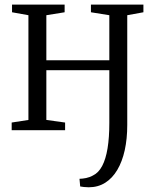

<svg xmlns="http://www.w3.org/2000/svg" viewBox="-20 -552 656 814"><path d="M356 242Q346 242 335.5 240.8Q325 239.5 320 238.5L317 206Q329 206 345 202.8Q361 199.5 374 192Q398 180.5 413.2 151.5Q428.5 122.5 436 76.8Q443.5 31 443.5 -31V-254.5H176.5V-43.5L256 -32.5V0H29.5V-32.5L100.5 -43.5V-487.5L31 -500V-532.5H254V-500L176.5 -487.5V-296.5H443.5V-487.5L365.5 -500V-532.5H588V-500L519.5 -487.5V-22Q519.5 36.5 508.8 85Q498 133.5 477.2 168.5Q456.5 203.5 426 222.8Q395.5 242 356 242Z"/></svg>

Font: Merriweather 72pt Light
Style: Regular
Weight: 300
Version: Version 2.100